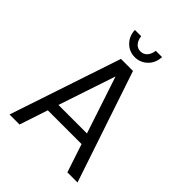

<svg xmlns="http://www.w3.org/2000/svg" viewBox="-244 -1009 1138 1138"><g transform="rotate(45 325.0 -440.0)"><path d="M40 0 274 -700H375L610 0H525L466 -178H183L124 0ZM325 -604 205 -245H444ZM324 -765Q278 -765 245.5 -797.5Q213 -830 211 -880H264Q267 -850 283 -831.5Q299 -813 324 -813Q350 -813 366 -831Q382 -849 386 -880H439Q436 -828 403 -796.5Q370 -765 324 -765Z"/></g></svg>

Font: Kulim Park
Style: Regular
Weight: 400
Designer: Noponies / Dale Sattler
Foundry: Noponies
Version: Version 1.000; ttfautohint (v1.8.3)